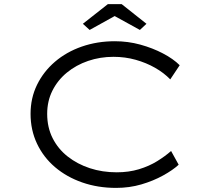

<svg xmlns="http://www.w3.org/2000/svg" viewBox="-20 -906 1018 936"><path d="M546 10Q457 10 381 -16.5Q305 -43 248.5 -91Q192 -139 160.5 -205.5Q129 -272 129 -351Q129 -428 160.5 -492.5Q192 -557 248 -605Q304 -653 379 -679Q454 -705 540 -705Q604 -705 664 -688.5Q724 -672 774.5 -645.5Q825 -619 856 -588L810 -519Q779 -551 736 -575.5Q693 -600 641.5 -614.5Q590 -629 533 -629Q468 -629 409.5 -609Q351 -589 306 -552Q261 -515 235.5 -464Q210 -413 210 -351Q210 -285 236.5 -232.5Q263 -180 310 -143Q357 -106 418 -86Q479 -66 549 -66Q608 -66 657.5 -81Q707 -96 746.5 -120.5Q786 -145 814 -170L851 -103Q823 -77 775 -50.5Q727 -24 669 -7Q611 10 546 10ZM417 -760 384 -790 506 -886H573L694 -790L662 -760L524 -836H554Z"/></svg>

Font: Lexend Zetta Light
Style: Regular
Weight: 300
Designer: Bonnie Shaver-Troup, Thomas Jockin
Foundry: Lexend
Version: Version 1.007